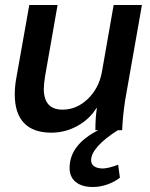

<svg xmlns="http://www.w3.org/2000/svg" viewBox="-20 -520 598 767"><path d="M547 -500 480 -120Q470 -54 468 0H451Q400 32 372 63Q344 94 344 120Q344 136 356.5 144.5Q369 153 391 153Q412 153 452 138L459 190Q437 207 408.5 217Q380 227 351 227Q307 227 282.5 207Q258 187 258 151Q258 58 373 0H361Q361 -50 367 -88H365Q337 -43 288.5 -16.5Q240 10 185 10Q113 10 76 -28.5Q39 -67 39 -143Q39 -177 46 -213L97 -500H210L160 -215Q155 -183 155 -165Q155 -82 230 -82Q286 -82 330.5 -124.5Q375 -167 387 -232L434 -500Z"/></svg>

Font: Sarabun SemiBold
Style: Italic
Weight: 600
Italic angle: -10°
Designer: Suppakit Chalermlarp | Katatrad Co.,Ltd.
Foundry: Cadson Demak Co.,Ltd.
Version: Version 1.000; ttfautohint (v1.6)